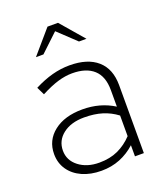

<svg xmlns="http://www.w3.org/2000/svg" viewBox="-133 -795 760 893"><g transform="rotate(-20 247.0 -348.0)"><path d="M216 10Q162 10 121 -8.5Q80 -27 57 -60.5Q34 -94 34 -138Q34 -206 87 -247.5Q140 -289 228 -289Q316 -289 384 -246V-328Q384 -396 347 -429.5Q310 -463 241 -463Q207 -463 170 -452Q133 -441 85 -416L66 -455Q113 -479 156 -490.5Q199 -502 242 -502Q331 -502 379.5 -459.5Q428 -417 428 -336V0H384V-55Q350 -24 308 -7Q266 10 216 10ZM78 -139Q78 -91 118 -60Q158 -29 219 -29Q272 -29 312 -47.5Q352 -66 384 -100V-202Q351 -227 312 -239Q273 -251 223 -251Q158 -251 118 -220Q78 -189 78 -139ZM322 -591 234 -674 146 -591H109L208 -706H260L359 -591Z"/></g></svg>

Font: Red Hat Display
Style: Regular
Weight: 300
Designer: Pentagram, MCKL
Foundry: Pentagram, MCKL
Version: Version 1.023